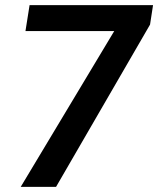

<svg xmlns="http://www.w3.org/2000/svg" viewBox="-20 -731 619 751"><path d="M578.6 -710.9 566.9 -634.8 199.2 0H61L426.8 -609.4H79.6L95.7 -710.9Z"/></svg>

Font: Roboto SemiBold
Style: Italic
Weight: 600
Designer: Christian Robertson
Foundry: Google
Version: Version 3.009; 2024